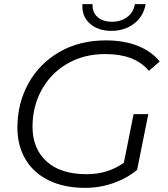

<svg xmlns="http://www.w3.org/2000/svg" viewBox="-20 -901 813 927"><path d="M137 -289Q137 -184 204.5 -122Q272 -60 399 -60Q500 -60 578 -115L625 -350H696L642 -81Q593 -40 527.5 -17Q462 6 391 6Q290 6 216 -30Q142 -66 103 -132Q64 -198 64 -285Q64 -401 116.5 -497Q169 -593 266 -649.5Q363 -706 491 -706Q579 -706 645.5 -679.5Q712 -653 751 -604L699 -559Q663 -601 611 -620.5Q559 -640 488 -640Q384 -640 304 -593Q224 -546 180.5 -466Q137 -386 137 -289ZM378 -881H427Q425 -842 450.5 -819Q476 -796 521 -796Q564 -796 594.5 -819Q625 -842 631 -881H683Q673 -822 627.5 -787Q582 -752 517 -752Q453 -752 413.5 -787.5Q374 -823 378 -881Z"/></svg>

Font: Idrija
Style: Italic
Weight: 400
Italic angle: -11.3°
Designer: Julieta Ulanovsky
Foundry: Julieta Ulanovsky
Version: Version 7.200